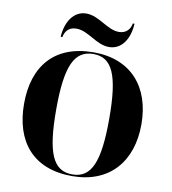

<svg xmlns="http://www.w3.org/2000/svg" viewBox="-100 -1027 1004 1123"><g transform="rotate(10 402.5 -465.5)"><path d="M485 -771C560 -771 605 -841 609 -931H599C595 -903 575 -868 527 -868C457 -868 399 -941 322 -941C247 -941 202 -870 197 -781H207C212 -809 230 -844 280 -844C352 -844 408 -771 485 -771ZM403 10C626 10 751 -137 751 -358C751 -580 626 -725 404 -725C169 -725 54 -580 54 -359C54 -137 169 10 403 10ZM403 0C289 0 245 -99 245 -358C245 -616 290 -715 404 -715C516 -715 560 -616 560 -358C560 -99 516 0 403 0Z"/></g></svg>

Font: Noto Serif Display ExtraBold
Style: Regular
Weight: 800
Designer: Monotype Design Team
Foundry: Monotype Imaging Inc.
Version: Version 2.009